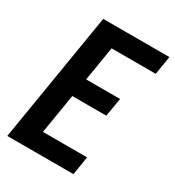

<svg xmlns="http://www.w3.org/2000/svg" viewBox="-177 -840 861 945"><g transform="rotate(30 253.5 -367.5)"><path d="M10 0 131 -735H507L490 -630H239L207 -435H400L382 -330H189L152 -105H403L386 0Z"/></g></svg>

Font: Iosevka Extrabold Oblique
Style: Regular
Weight: 800
Italic angle: -9°
Monospace: yes
Designer: Belleve Invis
Foundry: Belleve Invis
Version: Version 32.5.0; ttfautohint (v1.8.4)